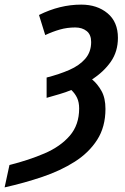

<svg xmlns="http://www.w3.org/2000/svg" viewBox="-90 -572 543 832"><path d="M-49 143Q35 122 103.5 92.5Q172 63 212.5 16Q253 -31 253 -102Q253 -129 244 -148Q235 -167 219 -182Q195 -172 167.5 -164Q140 -156 112 -148V-236Q167 -250 210.5 -269Q254 -288 279.5 -317.5Q305 -347 305 -390Q305 -422 285.5 -437.5Q266 -453 236 -453Q201 -453 169.5 -444Q138 -435 106 -420L79 -507Q169 -552 262 -552Q331 -552 376 -514.5Q421 -477 421 -408Q421 -349 390.5 -305Q360 -261 309 -228Q333 -208 350 -177.5Q367 -147 367 -100Q367 -22 331 34Q295 90 233.5 129Q172 168 93.5 194.5Q15 221 -70 240Z"/></svg>

Font: Noto Sans Condensed SemiBold
Style: Italic
Weight: 600
Width: 3
Italic angle: -12°
Designer: Monotype Design Team
Foundry: Monotype Imaging Inc.
Version: Version 2.013; ttfautohint (v1.8.4.7-5d5b)